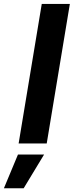

<svg xmlns="http://www.w3.org/2000/svg" viewBox="-80 -748 384 1001"><path d="M284.2 -727.5 163.6 0H17.1L137.7 -727.5ZM-59.6 233.4 13.7 57.6H149.9L43.5 233.4Z"/></svg>

Font: Inter
Style: Bold Italic
Weight: 700
Italic angle: -9.39999°
Designer: Rasmus Andersson
Foundry: rsms
Version: Version 4.001;git-9221beed3